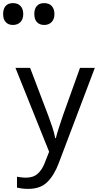

<svg xmlns="http://www.w3.org/2000/svg" viewBox="-98 -971 628 1231"><path d="M1 -536H95L211 -231Q226 -191 238 -154.5Q250 -118 256 -85H260Q266 -110 279 -150.5Q292 -191 306 -232L415 -536H510L279 74Q251 150 206.5 195Q162 240 84 240Q60 240 42 237.5Q24 235 11 232V162Q22 164 37.5 166Q53 168 70 168Q116 168 144.5 142Q173 116 189 73L217 2ZM185 -811Q156 -811 139 -829Q122 -847 122 -881Q122 -914 138 -932.5Q154 -951 185 -951Q217 -951 234 -932Q251 -913 251 -881Q251 -848 233 -829.5Q215 -811 185 -811ZM-15 -811Q-44 -811 -61 -829Q-78 -847 -78 -881Q-78 -914 -62 -932.5Q-46 -951 -15 -951Q17 -951 34 -932Q51 -913 51 -881Q51 -848 33 -829.5Q15 -811 -15 -811Z"/></svg>

Font: Noto Sans Tifinagh APT
Style: Regular
Weight: 400
Designer: JamraPatel
Foundry: JamraPatel LLC
Version: Version 2.006; ttfautohint (v1.8.4.7-5d5b)